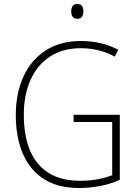

<svg xmlns="http://www.w3.org/2000/svg" viewBox="-20 -930 690 960"><path d="M348 -356H579V-31Q533 -10 480.5 0Q428 10 375 10Q270 10 200 -34.5Q130 -79 94.5 -161Q59 -243 59 -355Q59 -463 97 -546.5Q135 -630 208 -677.5Q281 -725 385 -725Q435 -725 481.5 -714.5Q528 -704 571 -681L554 -647Q511 -670 468.5 -679.5Q426 -689 384 -689Q293 -689 229 -646.5Q165 -604 132 -529Q99 -454 99 -356Q99 -195 171 -110.5Q243 -26 379 -26Q427 -26 467.5 -33.5Q508 -41 541 -54V-320H348ZM366 -910Q384 -910 390.5 -899.5Q397 -889 397 -873Q397 -857 390 -846.5Q383 -836 366 -836Q350 -836 343 -846.5Q336 -857 336 -873Q336 -889 343 -899.5Q350 -910 366 -910Z"/></svg>

Font: Noto Sans Arabic SemCond ExtLt
Style: Regular
Weight: 200
Width: 4
Designer: Monotype Design Team, Nadine Chahine, Nizar Qandah and Khaled Hosny
Foundry: Monotype Imaging Inc.
Version: Version 2.012; ttfautohint (v1.8.4.7-5d5b)